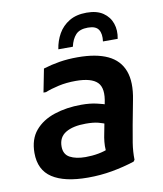

<svg xmlns="http://www.w3.org/2000/svg" viewBox="-86 -830 775 911"><g transform="rotate(-10 302.0 -374.0)"><path d="M265 12Q152 12 93 -26.5Q34 -65 34 -147Q34 -213 68.5 -254Q103 -295 162 -314.5Q221 -334 292 -334Q335 -334 366.5 -326.5Q398 -319 412 -314L402 -220Q381 -230 357.5 -236Q334 -242 298 -242Q236 -242 201 -221Q166 -200 166 -155Q166 -117 195 -101.5Q224 -86 270 -86Q302 -86 332 -91.5Q362 -97 386 -108L377 -69Q371 -84 369.5 -102.5Q368 -121 370 -141.5Q372 -162 376 -180L403 -320Q419 -392 390 -421Q361 -450 286 -450Q241 -450 203 -441.5Q165 -433 138 -422H126L148 -534Q187 -546 227 -552.5Q267 -559 314 -559Q403 -559 458.5 -533Q514 -507 534.5 -452.5Q555 -398 538 -313L516 -197Q508 -155 501.5 -113.5Q495 -72 496 -33L490 -25Q437 -8 381 2Q325 12 265 12ZM393 -760Q442 -760 472 -739.5Q502 -719 513.5 -685.5Q525 -652 517 -612H446Q451 -648 438 -668.5Q425 -689 387 -689Q347 -689 328 -668.5Q309 -648 301 -612H231Q237 -652 256 -685.5Q275 -719 309 -739.5Q343 -760 393 -760Z"/></g></svg>

Font: Kufam SemiBold
Style: Italic
Weight: 600
Italic angle: -11°
Designer: Artur Schmal
Foundry: Original Type
Version: Version 1.301; ttfautohint (v1.8.3)